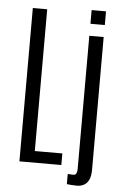

<svg xmlns="http://www.w3.org/2000/svg" viewBox="-63 -920 688 1072"><g transform="rotate(5 280.5 -384.0)"><path d="M78.1 0V-859.4H158.7V-64.9H313V0ZM410.2 107.4Q392.1 107.4 376.5 106Q360.8 104.5 353 103.5V46.4Q359.9 46.9 367.7 47.6Q375.5 48.3 383.8 48.3Q397 48.3 401.4 38.1Q405.8 27.8 405.8 14.2V-732.4H486.3V9.3Q486.3 48.3 475.3 69.6Q464.4 90.8 446.8 99.1Q429.2 107.4 410.2 107.4ZM406.2 -799.8V-876.5H486.8V-799.8Z"/></g></svg>

Font: Antonio ExtraLight
Style: Regular
Weight: 250
Designer: Vernon Adams
Foundry: Vernon Adams
Version: Version 1.002